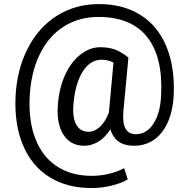

<svg xmlns="http://www.w3.org/2000/svg" viewBox="-20 -719 938 960"><path d="M848.6 -245.1Q842.8 -127 790 -58.6Q737.3 9.8 648.9 9.8Q557.6 9.8 531.7 -72.3Q505.4 -30.8 471.4 -10.5Q437.5 9.8 401.4 9.8Q332 9.8 296.4 -46.9Q260.7 -103.5 270 -203.6Q277.3 -284.2 306.9 -347.4Q336.4 -410.6 383.1 -446.8Q429.7 -482.9 481 -482.9Q520.5 -482.9 551.8 -472.4Q583 -461.9 622.1 -431.2L596.7 -160.6Q587.4 -47.9 659.2 -47.9Q714.4 -47.9 748.5 -102.5Q782.7 -157.2 785.6 -245.1Q794.9 -435.1 715.1 -534.7Q635.3 -634.3 472.2 -634.3Q374 -634.3 297.9 -585.7Q221.7 -537.1 177.7 -445.3Q133.8 -353.5 128.4 -233.4Q122.6 -112.3 157.7 -23.2Q192.9 65.9 264.9 113Q336.9 160.2 439 160.2Q482.9 160.2 527.1 149.4Q571.3 138.7 600.6 121.6L618.7 177.7Q588.4 196.8 538.3 209Q488.3 221.2 437 221.2Q314.9 221.2 227.1 166.3Q139.2 111.3 95.5 8.1Q51.8 -95.2 57.6 -233.4Q63.5 -367.7 117.7 -474.9Q171.9 -582 264.6 -640.4Q357.4 -698.7 474.1 -698.7Q595.7 -698.7 682.6 -644Q769.5 -589.4 812 -486.3Q854.5 -383.3 848.6 -245.1ZM347.7 -203.6Q340.8 -134.3 360.6 -97.2Q380.4 -60.1 423.3 -60.1Q452.6 -60.1 479.7 -85Q506.8 -109.9 524.4 -156.2L524.9 -160.6L547.4 -406.2Q520 -420.4 488.8 -420.4Q431.6 -420.4 394.3 -362.3Q356.9 -304.2 347.7 -203.6Z"/></svg>

Font: Vazir FD
Style: FD
Weight: 400
Foundry: Based on Dejavu fonts, by Saber Rastikerdar
Version: Version 26.0.0